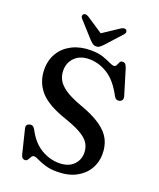

<svg xmlns="http://www.w3.org/2000/svg" viewBox="-164 -998 921 1114"><g transform="rotate(20 296.0 -441.5)"><path d="M323.5 16Q281 16 250 6.2Q219 -3.5 199.5 -13.2Q180 -23 171.5 -23Q160.5 -23 154.8 -13.2Q149 -3.5 143.2 6.2Q137.5 16 126.5 16Q106 16 100.5 -10.5L64.5 -157Q59 -180.5 81.5 -187Q102.5 -193.5 116.5 -169Q153 -98.5 206.5 -66.8Q260 -35 317.5 -35Q373.5 -35 404.8 -64.8Q436 -94.5 436.5 -139.5Q436.5 -169 423.2 -194Q410 -219 374 -241.8Q338 -264.5 270 -288Q149.5 -328 101 -384.2Q52.5 -440.5 52.5 -518.5Q52.5 -576.5 79.8 -620.5Q107 -664.5 156 -689Q205 -713.5 269.5 -713.5Q314.5 -713.5 344.5 -703.5Q374.5 -693.5 393.5 -683.8Q412.5 -674 424 -674Q434.5 -674 439 -684Q443.5 -694 448.5 -704Q453.5 -714 465.5 -714Q476.5 -714 483 -707Q489.5 -700 495 -682L541 -530.5Q549.5 -502 524.5 -494.5Q503 -488.5 490.5 -512Q448 -593 393.2 -627.5Q338.5 -662 279 -662Q223.5 -662 190.8 -630.2Q158 -598.5 158 -549.5Q158 -518 172.2 -491.5Q186.5 -465 221.8 -441Q257 -417 320 -394Q402.5 -365 450.5 -331.8Q498.5 -298.5 518.5 -258.8Q538.5 -219 538 -169.5Q538 -118.5 513 -76.5Q488 -34.5 440.2 -9.2Q392.5 16 323.5 16ZM329.5 -769Q319 -758 310.5 -751.5Q302 -745 289 -745Q276 -745 267.2 -751.5Q258.5 -758 247.5 -769L159 -867Q151 -875.5 151.5 -883.2Q152 -891 157 -895Q168.5 -904 188 -892L288.5 -825.5L389 -892Q408.5 -904 420.5 -895Q425 -891 425.5 -883.2Q426 -875.5 418.5 -867Z"/></g></svg>

Font: Fraunces 9pt Soft
Style: Regular
Weight: 400
Version: Version 1.000;[0bf87f6ff]